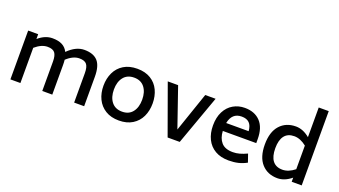

<svg xmlns="http://www.w3.org/2000/svg" viewBox="-68 -1442 3624 2055"><g transform="rotate(20 1744.0 -414.5)"><path d="M925 -335V0H811V-335Q811 -404 787.5 -434Q764 -464 704 -464Q632 -464 559 -396Q562 -368 562 -335V0H448V-335Q448 -404 424.5 -434Q401 -464 341 -464Q272 -464 199 -401V0H85V-556H199V-501Q275 -568 360 -568Q426 -568 469.5 -546Q513 -524 536 -477Q627 -568 723 -568Q826 -568 875.5 -513.5Q925 -459 925 -335Z M1044 -278Q1044 -361 1076 -428Q1108 -495 1171 -533.5Q1234 -572 1325 -572Q1415 -572 1478 -533.5Q1541 -495 1572.5 -428Q1604 -361 1604 -278Q1604 -194 1572.5 -127.5Q1541 -61 1478 -22Q1415 17 1325 17Q1234 17 1171 -22Q1108 -61 1076 -127.5Q1044 -194 1044 -278ZM1485 -278Q1485 -365 1443.5 -418Q1402 -471 1325 -471Q1247 -471 1205 -418Q1163 -365 1163 -278Q1163 -190 1205 -137Q1247 -84 1325 -84Q1402 -84 1443.5 -137Q1485 -190 1485 -278Z M2220 -556 2017 9H1879L1675 -556H1793L1948 -107L2102 -556Z M2587 -82Q2626 -82 2664 -92.5Q2702 -103 2747 -124L2779 -32Q2732 -6 2683 5.5Q2634 17 2575 17Q2484 17 2420.5 -20Q2357 -57 2324 -124Q2291 -191 2291 -279Q2291 -372 2325 -438Q2359 -504 2418 -538Q2477 -572 2549 -572Q2662 -572 2726.5 -503.5Q2791 -435 2791 -304V-259H2410Q2414 -178 2456 -130Q2498 -82 2587 -82ZM2415 -351H2671Q2666 -414 2636 -443.5Q2606 -473 2549 -473Q2439 -473 2415 -351Z M3403 -846V0H3289V-47Q3212 17 3131 17Q3018 17 2950 -58.5Q2882 -134 2882 -278Q2882 -421 2950 -496.5Q3018 -572 3131 -572Q3212 -572 3289 -508V-846ZM3289 -143V-412Q3219 -468 3150 -468Q3076 -468 3038.5 -419.5Q3001 -371 3001 -278Q3001 -184 3038.5 -135.5Q3076 -87 3150 -87Q3219 -87 3289 -143Z"/></g></svg>

Font: Biryani SemiBold
Style: Regular
Weight: 600
Designer: Dan Reynolds and Mathieu Réguer
Foundry: Dan Reynolds and Mathieu Réguer
Version: Version 1.004; ttfautohint (v1.1) -l 5 -r 5 -G 72 -x 0 -D la